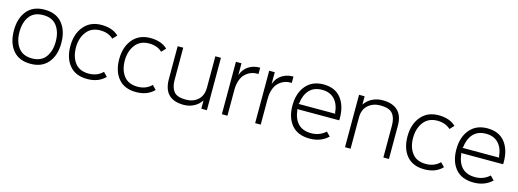

<svg xmlns="http://www.w3.org/2000/svg" viewBox="-6 -1430 6012 2229"><g transform="rotate(15 2999.5 -315.0)"><path d="M340 -575Q229 -575 175.5 -503Q122 -431 122 -315Q122 -200 176.5 -127.5Q231 -55 340 -55Q450 -55 504 -127.5Q558 -200 558 -315Q558 -430 504 -502.5Q450 -575 340 -575ZM625 -315Q625 -168 551 -79Q477 10 340 10Q201 10 128 -78.5Q55 -167 55 -315Q55 -462 128 -551Q201 -640 339 -640Q478 -640 551.5 -552Q625 -464 625 -315Z M1190 -121 1237 -73Q1157 10 1022 10Q881 10 808 -77.5Q735 -165 735 -310Q735 -456 812 -548Q889 -640 1023 -640Q1156 -640 1230 -568L1183 -518Q1123 -575 1024 -575Q916 -574 859 -498Q802 -422 802 -310Q802 -199 856.5 -127Q911 -55 1022 -55Q1124 -55 1190 -121Z M1777 -121 1824 -73Q1744 10 1609 10Q1468 10 1395 -77.5Q1322 -165 1322 -310Q1322 -456 1399 -548Q1476 -640 1610 -640Q1743 -640 1817 -568L1770 -518Q1710 -575 1611 -575Q1503 -574 1446 -498Q1389 -422 1389 -310Q1389 -199 1443.5 -127Q1498 -55 1609 -55Q1711 -55 1777 -121Z M2459 -630V0H2392V-97H2390Q2357 -47 2302 -18.5Q2247 10 2181 10Q1939 10 1939 -235V-630H2006V-240Q2006 -153 2045 -104Q2084 -55 2190 -55Q2278 -55 2335 -106.5Q2392 -158 2392 -254V-630Z M2929 -637V-561H2912Q2873 -561 2838 -547Q2803 -533 2772.5 -504.5Q2742 -476 2724 -426Q2706 -376 2706 -311V0H2639V-630H2706V-493H2708Q2733 -563 2791 -600Q2849 -637 2922 -637Z M3329 -637V-561H3312Q3273 -561 3238 -547Q3203 -533 3172.5 -504.5Q3142 -476 3124 -426Q3106 -376 3106 -311V0H3039V-630H3106V-493H3108Q3133 -563 3191 -600Q3249 -637 3322 -637Z M3466 -346H3912L3905 -353Q3897 -457 3842 -516Q3787 -575 3692 -575Q3595 -575 3540 -516.5Q3485 -458 3473 -353ZM3974 -310Q3974 -292 3973 -284H3465L3472 -278Q3497 -55 3696 -55Q3797 -55 3869 -121L3916 -73Q3828 10 3696 10Q3551 10 3477.5 -77.5Q3404 -165 3404 -310Q3404 -459 3480.5 -549.5Q3557 -640 3691 -640Q3830 -640 3902 -550Q3974 -460 3974 -310Z M4647 -405V0H4580V-385Q4580 -476 4539.5 -525.5Q4499 -575 4392 -575Q4304 -575 4245 -523Q4186 -471 4186 -376V0H4119V-630H4186V-533H4188Q4221 -583 4278 -611.5Q4335 -640 4402 -640Q4522 -640 4584.5 -579.5Q4647 -519 4647 -405Z M5242 -121 5289 -73Q5209 10 5074 10Q4933 10 4860 -77.5Q4787 -165 4787 -310Q4787 -456 4864 -548Q4941 -640 5075 -640Q5208 -640 5282 -568L5235 -518Q5175 -575 5076 -575Q4968 -574 4911 -498Q4854 -422 4854 -310Q4854 -199 4908.5 -127Q4963 -55 5074 -55Q5176 -55 5242 -121Z M5436 -346H5882L5875 -353Q5867 -457 5812 -516Q5757 -575 5662 -575Q5565 -575 5510 -516.5Q5455 -458 5443 -353ZM5944 -310Q5944 -292 5943 -284H5435L5442 -278Q5467 -55 5666 -55Q5767 -55 5839 -121L5886 -73Q5798 10 5666 10Q5521 10 5447.5 -77.5Q5374 -165 5374 -310Q5374 -459 5450.5 -549.5Q5527 -640 5661 -640Q5800 -640 5872 -550Q5944 -460 5944 -310Z"/></g></svg>

Font: Sinkin Sans 300 Light
Style: Regular
Weight: 300
Designer: Keith Bates
Foundry: K-Type
Version: Sinkin Sans (version 1.0)  by Keith Bates   •   © 2014   www